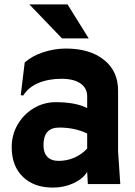

<svg xmlns="http://www.w3.org/2000/svg" viewBox="-20 -834 613 870"><path d="M232 -371Q324 -371 375 -344V-397Q375 -435 344.5 -456Q314 -477 259 -477Q200 -477 154.5 -458Q109 -439 85 -401L74 -403L92 -551Q126 -581 176.5 -597.5Q227 -614 279 -614Q387 -614 451 -563Q515 -512 515 -424V-149L525 0H378L375 -55Q355 -23 312.5 -3.5Q270 16 219 16Q134 16 83.5 -33Q33 -82 33 -167Q33 -224 60.5 -270.5Q88 -317 133.5 -344Q179 -371 232 -371ZM246 -105Q283 -105 316.5 -119.5Q350 -134 375 -161V-229Q319 -256 249 -256Q212 -256 194.5 -236Q177 -216 177 -176Q177 -142 194.5 -123.5Q212 -105 246 -105ZM382 -660H261L113 -814H286Z"/></svg>

Font: Farro
Style: Bold
Weight: 700
Designer: Aceler Chua
Foundry: Grayscale Limited
Version: Version 1.101